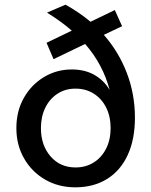

<svg xmlns="http://www.w3.org/2000/svg" viewBox="-20 -785 644 821"><path d="M502 -673 424 -636Q488 -563 522.5 -472.5Q557 -382 557 -282Q557 -189 526 -122Q495 -55 437.5 -19.5Q380 16 302 16Q230 16 173 -17Q116 -50 83 -107.5Q50 -165 50 -237Q50 -310 82 -366.5Q114 -423 168 -455.5Q222 -488 287 -488Q343 -488 384 -464.5Q425 -441 449 -400Q420 -510 344 -597L209 -532L179 -602L287 -654Q241 -694 181 -731L260 -765Q318 -733 367 -692L471 -742ZM303 -69Q347 -69 381 -90.5Q415 -112 434 -150Q453 -188 453 -237Q453 -287 434 -325Q415 -363 381 -384.5Q347 -406 303 -406Q259 -406 225.5 -384Q192 -362 173.5 -324Q155 -286 155 -237Q155 -164 196 -116.5Q237 -69 303 -69Z"/></svg>

Font: Wix Madefor Text Medium
Style: Regular
Weight: 500
Designer: Dalton Maag Ltd
Foundry: Dalton Maag Ltd
Version: Version 3.100